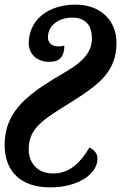

<svg xmlns="http://www.w3.org/2000/svg" viewBox="-32 -569 523 829"><path d="M185 240C305 240 389 183 389 115C389 92 371 75 354 68C320 126 273 180 198 180C125 180 92 129 92 77C92 -18 153 -52 288 -136C400 -208 471 -263 471 -385C471 -473 410 -549 294 -549C180 -549 93 -487 92 -382C92 -341 122 -302 181 -302C229 -302 245 -327 246 -372C210 -362 175 -373 175 -408C175 -461 224 -493 280 -493C344 -493 365 -452 365 -402C365 -314 272 -272 198 -227C74 -151 -12 -77 -12 56C-12 172 58 240 185 240Z"/></svg>

Font: Noto Serif Condensed Extra
Style: Italic
Weight: 800
Width: 3
Italic angle: -12°
Designer: Monotype Design Team
Foundry: Monotype Imaging Inc.
Version: Version 1.901